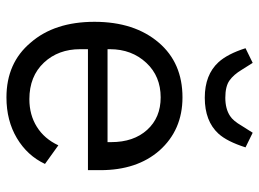

<svg xmlns="http://www.w3.org/2000/svg" viewBox="-123 -660 795 589"><g transform="rotate(90 274.5 -365.5)"><path d="M278.8 12.2Q350.1 12.2 403.8 -19.8Q457.5 -51.8 482.9 -106L425.8 -147Q405.8 -104 369.1 -81.1Q332.5 -58.1 284.2 -58.1Q213.9 -58.1 171.9 -103Q130.9 -147 130.9 -213.9V-237.8H502V-275.9Q502 -388.2 441.9 -457Q378.9 -527.8 278.8 -527.8Q172.9 -527.8 110.8 -455.1Q46.9 -380.4 46.9 -257.8Q46.9 -135.3 110.8 -62Q172.9 12.2 278.8 12.2ZM278.8 -460.9Q340.8 -460.9 378.4 -419.4Q416 -377.9 416 -309.1V-297.9H130.9V-305.2Q130.9 -372.1 172.9 -417Q213.9 -460.9 278.8 -460.9ZM279.8 -596.2Q351.6 -596.2 390.1 -638.2Q414.1 -664.6 432.1 -721.2L387.2 -743.2L366.2 -710Q350.6 -683.1 335.9 -673.8Q314 -659.2 279.8 -659.2Q245.1 -659.2 227.1 -671.9Q209 -684.6 193.8 -710L172.9 -743.2L127.9 -721.2Q145.5 -666 170.9 -638.2Q209.5 -596.2 279.8 -596.2Z"/></g></svg>

Font: Plexus Sans
Style: Regular
Weight: 400
Version: Version 2.001;PS 002.001;hotconv 1.0.70;makeotf.lib2.5.58329